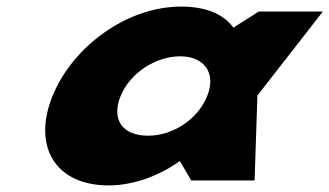

<svg xmlns="http://www.w3.org/2000/svg" viewBox="-20 -548 1000 583"><path d="M139.3 -256C78.7 -106 145.3 15 310.3 15C387.3 15 465.9 -16 524.6 -58H526.8L560.6 0H753.1L761.6 -258L960.4 -513H765.7L688.7 -464C659 -505 605.6 -528 529.7 -528C364.7 -528 199.9 -406 139.3 -256ZM346.1 -256C374.8 -327 453.3 -377 527 -377C599.6 -377 637.7 -327 609 -256C580.7 -186 505.5 -136 429.6 -136C350.4 -136 317.8 -186 346.1 -256Z"/></svg>

Font: Hussar
Style: BdWideOblFour
Weight: 700
Foundry: Cannot Into Space Fonts
Version: Version 2.00